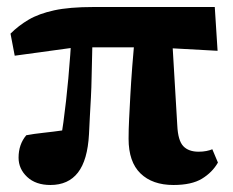

<svg xmlns="http://www.w3.org/2000/svg" viewBox="-20 -513 666 548"><path d="M124 15Q82 15 57.5 -8Q33 -31 33 -63Q33 -82 38.5 -98Q44 -114 55 -127Q76 -131 104 -134Q132 -137 160 -141Q188 -145 210 -147L152 -109Q157 -135 161 -164.5Q165 -194 168.5 -225Q172 -256 175 -289Q178 -322 180.5 -356.5Q183 -391 185 -426H244Q244 -391 243 -358Q242 -325 241.5 -294Q241 -263 239.5 -235Q238 -207 236.5 -180.5Q235 -154 234 -130Q230 -56 202.5 -20.5Q175 15 124 15ZM22 -354 10 -417Q33 -440 62 -457Q91 -474 134.5 -483.5Q178 -493 247 -493H593L601 -368L419 -378H197ZM475 15Q415 15 381 -18Q347 -51 347 -117Q347 -143 348.5 -173Q350 -203 352 -240.5Q354 -278 357.5 -323.5Q361 -369 366 -425H470L486 -155Q488 -112 503 -96Q518 -80 547 -80Q559 -80 569 -82Q579 -84 586 -87L602 -49Q586 -21 556.5 -3Q527 15 475 15Z"/></svg>

Font: Source Serif 4 18pt
Style: Bold
Weight: 700
Designer: Frank Grießhammer
Foundry: Adobe Systems Incorporated
Version: Version 4.004;hotconv 1.0.116;makeotfexe 2.5.65601